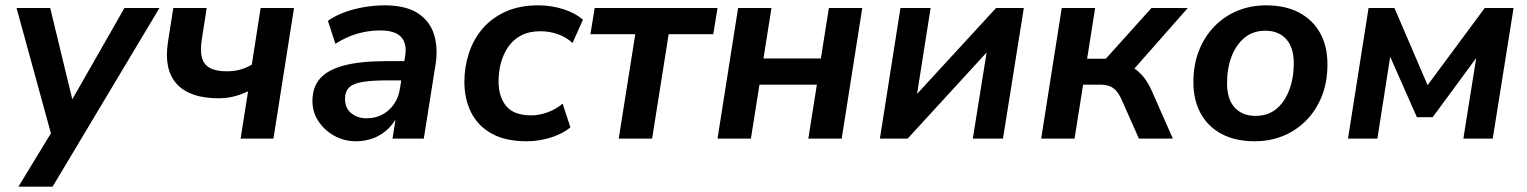

<svg xmlns="http://www.w3.org/2000/svg" viewBox="-20 -519 5720 719"><path d="M49 180 186 -45 178 7 42 -489H168L260 -109H229L446 -489H577L177 180Z M881 0 909 -177Q881 -164 854.5 -157.5Q828 -151 798 -151Q691 -151 642 -204.5Q593 -258 609 -362L629 -489H754L736 -373Q729 -331 736 -304Q743 -277 766 -264.5Q789 -252 829 -252Q856 -252 878.5 -258Q901 -264 923 -277L956 -489H1081L1004 0Z M1314 10Q1269 10 1232 -10.5Q1195 -31 1172.5 -65Q1150 -99 1150 -141Q1150 -193 1179 -225.5Q1208 -258 1269 -274Q1330 -290 1425 -290H1505L1494 -218H1431Q1372 -218 1337 -212Q1302 -206 1287 -191Q1272 -176 1272 -149Q1272 -114 1295.5 -95Q1319 -76 1353 -76Q1385 -76 1411 -89.5Q1437 -103 1455 -128.5Q1473 -154 1478 -189L1497 -308Q1505 -355 1482.5 -380Q1460 -405 1404 -405Q1360 -405 1318.5 -393Q1277 -381 1236 -355L1208 -441Q1233 -459 1267.5 -472Q1302 -485 1341.5 -492Q1381 -499 1420 -499Q1499 -499 1544 -470Q1589 -441 1605 -391Q1621 -341 1611 -277L1567 0H1450L1466 -104H1476Q1462 -65 1436.5 -39.5Q1411 -14 1379.5 -2Q1348 10 1314 10Z M1952 10Q1874 10 1822.5 -18Q1771 -46 1745 -96.5Q1719 -147 1719 -213Q1719 -267 1735.5 -318.5Q1752 -370 1786 -410.5Q1820 -451 1872.5 -475Q1925 -499 1996 -499Q2045 -499 2090 -484.5Q2135 -470 2163 -445L2124 -358Q2102 -379 2070.5 -390.5Q2039 -402 2004 -402Q1961 -402 1931 -386Q1901 -370 1882.5 -342.5Q1864 -315 1855.5 -282Q1847 -249 1847 -214Q1847 -157 1875.5 -122Q1904 -87 1970 -87Q1998 -87 2029.5 -98Q2061 -109 2087 -131L2116 -42Q2097 -26 2069.5 -14Q2042 -2 2011.5 4Q1981 10 1952 10Z M2297 0 2359 -391H2191L2207 -489H2667L2651 -391H2484L2422 0Z M2667 0 2744 -489H2869L2839 -300H3054L3084 -489H3209L3132 0H3007L3039 -202H2824L2792 0Z M3275 0 3352 -489H3465L3408 -128H3378L3710 -489H3814L3736 0H3623L3681 -362H3711L3379 0Z M3879 0 3956 -489H4081L4051 -299H4121L4292 -489H4428L4212 -244L4179 -279Q4204 -277 4224.5 -264.5Q4245 -252 4262.5 -230.5Q4280 -209 4294 -177L4372 0H4245L4181 -144Q4171 -167 4159.5 -179.5Q4148 -192 4133.5 -197Q4119 -202 4099 -202H4036L4004 0Z M4679 10Q4607 10 4555.5 -17Q4504 -44 4476.5 -94Q4449 -144 4449 -211Q4449 -277 4470 -330Q4491 -383 4528.5 -421Q4566 -459 4615 -479Q4664 -499 4721 -499Q4793 -499 4844.5 -472Q4896 -445 4923.5 -395.5Q4951 -346 4951 -278Q4951 -212 4930 -159Q4909 -106 4871.5 -68Q4834 -30 4785 -10Q4736 10 4679 10ZM4682 -85Q4728 -85 4759.5 -111Q4791 -137 4808 -182Q4825 -227 4825 -282Q4825 -341 4796.5 -372.5Q4768 -404 4718 -404Q4673 -404 4641 -378Q4609 -352 4592 -307.5Q4575 -263 4575 -207Q4575 -148 4603.5 -116.5Q4632 -85 4682 -85Z M5028 0 5105 -489H5202L5326 -200L5540 -489H5648L5570 0H5460L5515 -345H5540L5345 -80H5286L5169 -345H5192L5138 0Z"/></svg>

Font: Nunito Sans 12pt ExtraLight
Style: Italic
Weight: 200
Italic angle: -9°
Designer: Vernon Adams
Foundry: Vernon Adams
Version: Version 3.101;gftools[0.9.27]